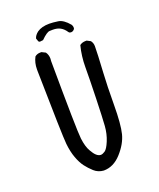

<svg xmlns="http://www.w3.org/2000/svg" viewBox="-143 -872 787 951"><g transform="rotate(-20 250.0 -396.0)"><path d="M238 -8Q209 -10 188.5 -28.5Q168 -47 152.5 -67.5Q137 -88 125 -120.5Q113 -153 108.5 -196Q104 -239 98 -584V-592Q98 -627 113 -655Q125 -665 142 -665H148L168 -655Q179 -640 179 -619L178 -607Q180 -241 185.5 -196Q191 -151 206 -126Q228 -86 251 -86Q260 -86 273 -94.5Q286 -103 300.5 -138Q315 -173 318 -214Q321 -255 324 -358Q327 -461 327 -519.5Q327 -578 341 -632Q354 -642 372 -642H378L397 -632Q407 -619 407 -602Q407 -566 401 -464Q397 -398 396.5 -296Q396 -194 384 -146.5Q372 -99 331 -53.5Q290 -8 238 -8ZM320 -707 313 -708 308 -712Q295 -732 278.5 -741Q262 -750 239 -750Q237 -750 222 -749.5Q207 -749 176 -718L158 -716L152 -720L146 -737Q150 -753 168 -767Q192 -784 233 -784Q251 -784 278.5 -780Q306 -776 335 -741Q340 -734 340 -724L339 -718Q331 -707 320 -707Z"/></g></svg>

Font: Xiaolai Mono SC
Style: Regular
Weight: 400
Monospace: yes
Designer: LXGW / Nozomi Seto
Version: Version 3.113;September 30, 2024